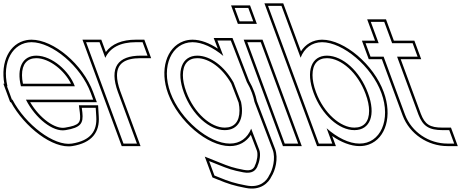

<svg xmlns="http://www.w3.org/2000/svg" viewBox="-143 -834 2743 1142"><path d="M-18.5 -321H302.1C268.9 -411 167.3 -502 73.5 -503C-9.3 -503 -45.4 -429.5 -18.5 -321ZM-68.7 -241H-71.9L-86.6 -281L-101.4 -321H-98.8C-133 -464.5 -67.8 -582.1 44 -583C167.2 -583 337.8 -441 396.8 -281L411.6 -241H371.6H11.3C66.9 -130.8 172.8 -46.6 246.2 -60H247C337.6 -75 353.8 -100 346.9 -165L343.4 -193H426.3L429.5 -141C435.6 -54 395.7 2 285.1 20C178.4 37.4 7.4 -94.1 -68.7 -241ZM-6.5 -336C-10.4 -354.5 -12.2 -371.5 -12.2 -387C-12.3 -452.7 18.3 -488 73.4 -488C151.7 -487.2 241.1 -414.1 279.4 -336ZM-77.8 -226C1.9 -79.5 171.3 53.8 287.5 34.8C403.8 15.9 451 -47.8 444.4 -142L440.4 -208H326.3L332 -163.3C338.2 -105.4 331.7 -89.3 244 -74.8C185.8 -64.1 93.2 -129.5 36.5 -226H433.1L410.9 -286.2C350.3 -450.7 176.7 -598 43.9 -598C34.1 -597.9 24.7 -597 15.5 -595.4C-87.6 -576.6 -140.7 -464.3 -117.3 -336H-122.9L-82.3 -226Z M483.3 -490C511.1 -549.8 571.9 -583 665 -583H705L734.5 -503H694.5C557.2 -503 505.3 -432.5 558.2 -286.8L560 -282L574.8 -242L656.6 -20L671.4 20H591.4L576.6 -20L494.8 -242L480 -282C479.5 -283.3 479 -284.6 478.6 -285.9L383.8 -543L369 -583H449L463.8 -543ZM486.5 -524.7 459.5 -598H347.5L464.5 -280.7C465 -279.4 465.5 -278.1 465.9 -276.8L580.9 35H692.9L572.3 -291.9C559.1 -328.3 552.9 -359.3 552.9 -384.6C552.8 -453.6 596.2 -488 694.5 -488H756L715.5 -598H665C583.1 -598 522.5 -573 486.5 -524.7Z M871 -282C812.4 -441 879.5 -582 1001.5 -583C1059.5 -583 1125.6 -551.3 1185.3 -501.3L1165.9 -552L1150 -593H1229.7L1245.1 -554L1325 -346.4C1337.2 -325.5 1347.5 -303.9 1355.4 -282C1362.1 -263.8 1367.1 -245.8 1370.5 -228.2L1479 57C1497.8 108 1478.6 178 1458.1 209C1443.9 241 1403.6 286 1320.8 269C1251.4 256 1218.5 245 1157.4 220L1132.4 210L1100.7 124L1155.6 146C1214.6 170 1240.9 179 1303.9 191C1356.9 201 1378.1 180 1388.9 154L1388.5 153C1401 127 1409 84 1399 57L1351 -68.6C1329.3 -14.1 1285.3 20.5 1223.9 20C1100.6 20 930 -122 871 -282ZM951 -282C998.9 -152 1102.9 -59 1194.4 -60C1273.5 -60 1311.4 -126.4 1290.8 -227.5L1246 -343.7C1192.4 -439.1 1109.1 -502.2 1031 -503C938.4 -503 903.4 -411 951 -282ZM856.9 -276.8C917.6 -112.3 1091.2 35 1223.8 35C1278.8 35.4 1322 9.5 1349 -31.9L1385 62.3C1392.5 82.8 1386.2 123.3 1375 146.5L1372.2 152.2L1372.7 153.4C1363.6 171.3 1350.2 184.5 1306.7 176.3C1244.2 164.4 1220.2 156.1 1161.2 132.1L1075 97.5L1120.7 221.4L1151.7 233.9C1212.9 258.9 1248.2 270.7 1317.9 283.7C1407.7 302.2 1455 251.9 1471.3 216.2C1494.1 180.7 1514.1 108.8 1493.1 51.7L1385 -232.4C1381.1 -251.7 1376.3 -268.6 1369.5 -287.1C1361.3 -309.6 1350.8 -331.7 1338.6 -352.9L1259 -559.4L1239.9 -608H1128L1151.9 -546.6L1152.8 -544.5C1103.1 -577.5 1050.8 -598 1001.4 -598C982.3 -597.8 964.5 -594.6 947.9 -588.6C846.7 -551.6 805.1 -417.4 856.9 -276.8ZM965.1 -287.2C951.2 -324.7 944.8 -358.6 944.8 -387C944.7 -452.4 975.7 -488 1030.9 -488C1100.9 -487.3 1180.1 -429.4 1232.4 -337.3L1276.4 -223.3C1280 -204.7 1281.4 -190.9 1281.4 -176.3C1281.4 -110.4 1250.1 -75 1194.3 -75C1112.5 -74.1 1011.8 -160.4 965.1 -287.2Z M1322.3 -707H1282.3L1252.8 -787H1292.8H1293.8H1333.8L1363.3 -707H1323.3ZM1342.8 -543 1328 -583H1408L1422.8 -543L1615.6 -20L1630.4 20H1550.4L1535.6 -20ZM1271.8 -692H1384.8L1344.2 -802H1231.3ZM1306.5 -598 1539.9 35H1651.9L1418.5 -598Z M1642.4 -281 1466.1 -759 1451.3 -799H1531.3L1546.1 -759L1645 -490.9C1666.5 -546.8 1711.1 -582.5 1772.5 -583C1895.8 -583 2067.7 -440 2125.4 -281C2184.4 -121 2119.3 21 1994.9 20C1933 20 1862.3 -15.5 1799.7 -71.2L1818.6 -20L1833.4 20H1753.4L1738.6 -20ZM1722.4 -281C1770.3 -151 1873.9 -59 1965.4 -60C2058 -60 2094.7 -150 2045.4 -281C1997.4 -411 1895.9 -502 1802 -503C1709.4 -503 1674.1 -412 1722.4 -281ZM1429.8 -814 1742.9 35H1854.9L1832.7 -25.2C1883.1 10.7 1942.7 35 1994.8 35C2014.9 35.2 2034.1 31.8 2051.5 25.4C2152.5 -11.8 2191.1 -146.2 2139.5 -286.1C2080.2 -449.7 1905.3 -598 1772.4 -598C1717.2 -597.5 1673.3 -570 1647.1 -528.5L1541.8 -814ZM1736.4 -286.2C1722.3 -324.5 1715.8 -358.8 1715.8 -387.4C1715.6 -453 1746.7 -488 1801.9 -488C1886.3 -487.1 1984.6 -402.5 2031.3 -275.8C2045.7 -237.5 2052.3 -203.5 2052.4 -175C2052.5 -109.8 2021.1 -75 1965.3 -75C1883.5 -74.1 1783.2 -159.5 1736.4 -286.2Z M2218.8 -497 2346 -152C2372.1 -84 2408.9 -60 2488.9 -60H2528.9L2558.4 20H2518.4C2408.4 20 2305.3 -48 2266 -152L2138.8 -497H2100.8H2060.8L2031.3 -577H2071.3H2109.3L2077.2 -664L2062.4 -704H2142.4L2157.2 -664L2189.3 -577H2271.3H2311.3L2340.8 -497H2300.8ZM2240.3 -482H2362.3L2321.7 -592H2199.7L2152.9 -719H2040.9L2087.7 -592H2009.7L2050.3 -482H2128.3L2251.9 -146.8C2293.7 -36.5 2402.4 35 2518.4 35H2579.9L2539.4 -75H2488.9C2413.1 -75 2384.1 -94.5 2360 -157.3Z"/></svg>

Font: Nordica Plus
Style: NordicaClassicLightConOpOblOl
Weight: 300
Version: Version 1.01